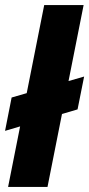

<svg xmlns="http://www.w3.org/2000/svg" viewBox="-20 -740 353 760"><path d="M26 -354 313 -437 287 -307 0 -222ZM155 -720H311L168 0H12Z"/></svg>

Font: Albert Sans ExtraBold
Style: Italic
Weight: 800
Italic angle: -11.25°
Designer: Andreas Rasmussen
Foundry: a.Foundry
Version: Version 1.025